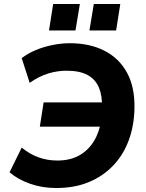

<svg xmlns="http://www.w3.org/2000/svg" viewBox="-20 -933 733 964"><path d="M262 11Q191 11 129.5 -11Q68 -33 28 -68L89 -192Q129 -159 173.5 -143Q218 -127 268 -127Q332 -127 377.5 -152.5Q423 -178 451 -223.5Q479 -269 488 -329L510 -297H180L199 -419H516L492 -392Q494 -452 476.5 -493.5Q459 -535 419.5 -556.5Q380 -578 314 -578Q268 -578 222 -564Q176 -550 129 -517L89 -641Q120 -665 159.5 -681.5Q199 -698 243.5 -707Q288 -716 331 -716Q430 -716 504 -678.5Q578 -641 618 -567.5Q658 -494 655 -385Q653 -300 626 -227.5Q599 -155 548 -101.5Q497 -48 425.5 -18.5Q354 11 262 11ZM429 -780 451 -913H584L563 -780ZM226 -780 247 -913H381L359 -780Z"/></svg>

Font: Nunito Sans 11pt ExtraBold
Style: Italic
Weight: 800
Italic angle: -9°
Version: Version 3.101;gftools[0.9.27]